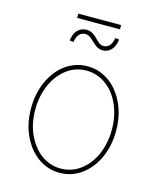

<svg xmlns="http://www.w3.org/2000/svg" viewBox="-120 -889 820 985"><g transform="rotate(15 290.0 -396.0)"><path d="M93.8 -415.8Q107.6 -446 127.1 -471.4Q146.7 -496.8 171.5 -515.1Q196.4 -533.4 226 -543.7Q255.7 -554 289.8 -554Q323.9 -554 353.5 -543.5Q383.2 -533 408 -514.6Q432.9 -496.1 452.4 -470.7Q471.9 -445.3 485.8 -415.5Q515.6 -351.6 515.6 -271.3Q515.6 -236.2 509.2 -201.5Q502.8 -166.9 489.5 -134.9Q476.2 -103 455.3 -75.1Q434.3 -47.2 405.2 -25.9Q354 11.4 289.8 11.4Q255.7 11.4 226 0.9Q196.4 -9.6 171.5 -28.1Q146.7 -46.5 127.1 -71.9Q107.6 -97.3 93.8 -127.1Q63.9 -191.1 63.9 -271.3Q63.9 -351.6 93.8 -415.8ZM113.3 -138.5Q126.8 -109.4 145.1 -85.8Q163.4 -62.1 185.7 -45.6Q208.1 -29.1 234.4 -20.2Q260.7 -11.4 289.8 -11.4Q347.7 -11.4 393.8 -45.5Q416.9 -62.5 435.2 -85.9Q453.5 -109.4 466.3 -138.3Q479 -167.3 486 -200.8Q492.9 -234.4 492.9 -271.3Q492.9 -308.9 486.3 -341.4Q479.8 -373.9 466.3 -404.1Q453.5 -433.6 435 -457Q416.5 -480.5 393.8 -497Q371.1 -513.5 344.8 -522.4Q318.5 -531.2 289.8 -531.2Q232.2 -531.2 186.4 -497.2Q163.4 -480.1 144.9 -456.5Q126.4 -432.9 113.5 -403.9Q100.5 -375 93.6 -341.6Q86.6 -308.2 86.6 -271.3Q86.6 -233.7 93 -201.2Q99.4 -168.7 113.3 -138.5ZM236.5 -733.7Q246.8 -733.7 255 -730.8Q263.1 -728 270.4 -723.5Q277.7 -719.1 283.9 -713.4Q290.1 -707.7 295.8 -701.7Q306.1 -691.4 316.4 -683.4Q326.7 -675.4 340.2 -675.4Q361.5 -675.8 373.2 -691.4Q384.9 -707 388.5 -730.8L409.1 -728Q407.3 -711.6 402 -697.8Q396.7 -683.9 388 -674Q379.3 -664.1 367.5 -658.4Q355.8 -652.7 340.9 -652.7Q331.3 -652.7 323.3 -655.4Q315.3 -658 308.4 -662.5Q301.5 -666.9 295.1 -672.6Q288.7 -678.3 282.7 -683.9Q271.7 -694.2 260.5 -702.6Q249.3 -710.9 235.1 -710.9Q224.4 -710.9 216.1 -706.9Q207.7 -702.8 201.5 -695.3Q195.3 -687.9 191.6 -677.7Q187.9 -667.6 186.1 -655.5L165.5 -658.4Q167.3 -675.1 172.8 -688.9Q178.3 -702.8 187.1 -712.7Q196 -722.7 208.5 -728.2Q220.9 -733.7 236.5 -733.7ZM172.6 -802.6H399.9V-779.8H172.6Z"/></g></svg>

Font: Inter P Thin
Style: Regular
Weight: 100
Designer: Rasmus Andersson
Foundry: rsms
Version: Version 3.018;git-588b23468